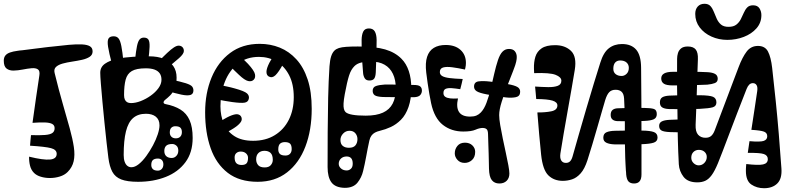

<svg xmlns="http://www.w3.org/2000/svg" viewBox="-20 -950 4218 1016"><path d="M244 -8Q218.5 -8 196 -14.8Q173.5 -21.5 160 -35Q152 -43 146.8 -52.8Q141.5 -62.5 138.8 -73.8Q136 -85 134.8 -97Q133.5 -109 134 -121Q209 -102.5 244.5 -105.8Q280 -109 280 -136Q280 -158 250 -166Q220 -174 139 -179Q140 -191 141.2 -207Q142.5 -223 144 -235Q191 -233.5 218.5 -235.8Q246 -238 257.8 -246.8Q269.5 -255.5 269 -273Q268.5 -287.5 256 -294.2Q243.5 -301 217.8 -302Q192 -303 152 -300Q162 -370.5 170.5 -431.2Q179 -492 188 -549Q192.5 -575 180.5 -583Q168.5 -591 147 -589Q125.5 -587 100.2 -582Q75 -577 52.2 -576.5Q29.5 -576 14.8 -587.2Q0 -598.5 0 -629Q0 -645.5 8.2 -656Q16.5 -666.5 32.8 -672.2Q49 -678 72 -681Q77.5 -682 84 -682.8Q90.5 -683.5 97.5 -684Q107.5 -685 115.2 -686.2Q123 -687.5 129.5 -688Q148 -690.5 164.8 -692.5Q181.5 -694.5 201.5 -697Q205 -697.5 208.8 -698Q212.5 -698.5 216.8 -699Q221 -699.5 225 -700Q229.5 -700.5 233.8 -701Q238 -701.5 241.8 -702Q245.5 -702.5 248 -702.5Q303 -709 344.8 -712.8Q386.5 -716.5 414.2 -715Q442 -713.5 456 -705Q470 -696.5 470 -678Q470 -659.5 454.2 -649.2Q438.5 -639 413.8 -633.5Q389 -628 362 -624Q335 -620 312 -613.8Q289 -607.5 276.5 -596Q264 -584.5 269 -564Q291.5 -472 312.5 -399.5Q333.5 -327 349 -270.8Q364.5 -214.5 370.8 -171.8Q377 -129 369.8 -96.8Q362.5 -64.5 338 -40Q321.5 -23.5 296.2 -15.8Q271 -8 244 -8ZM225 -624Q213 -624 206 -630Q199 -636 199 -647Q199 -658.5 205.8 -665.2Q212.5 -672 223 -672Q234.5 -672 240.8 -665.8Q247 -659.5 247 -651Q247 -638.5 240.5 -631.2Q234 -624 225 -624ZM275 -27 281 -103Q297.5 -101 308.2 -97.5Q319 -94 324.2 -87.2Q329.5 -80.5 329.5 -68Q329.5 -48.5 323.5 -39.5Q317.5 -30.5 305.5 -28.2Q293.5 -26 275 -27ZM282 -434 264 -368Q249.5 -372 240.5 -376Q231.5 -380 227.5 -386Q223.5 -392 223.5 -400.5Q223.5 -421 230.5 -429Q237.5 -437 250.5 -437.2Q263.5 -437.5 282 -434Z M553.5 -115Q549.5 -146 544 -195.2Q538.5 -244.5 532.8 -301.2Q527 -358 522 -412Q517 -466 513.8 -507Q510.5 -548 510.5 -565Q510.5 -595.5 535.8 -613Q561 -630.5 600.8 -638.8Q640.5 -647 685.2 -649.5Q730 -652 769.5 -652Q814.5 -652 847 -638.8Q879.5 -625.5 897 -600.5Q914.5 -575.5 914.5 -539Q914.5 -503 904 -480.5Q893.5 -458 880 -444.8Q866.5 -431.5 856 -423.5Q845.5 -415.5 845.5 -408Q845.5 -404.5 848.5 -402.2Q851.5 -400 856.5 -399Q903 -390 935 -370.2Q967 -350.5 983.2 -314.2Q999.5 -278 999.5 -220Q999.5 -143 961.2 -91.5Q923 -40 857.5 -14Q792 12 710.5 12Q653.5 12 621.5 -0.5Q589.5 -13 574.5 -40.8Q559.5 -68.5 553.5 -115ZM751.5 -588.5Q702 -588.5 677.5 -574Q653 -559.5 644.8 -528.2Q636.5 -497 636.5 -447Q636.5 -432 640.8 -422.8Q645 -413.5 653.2 -409Q661.5 -404.5 673 -404.5Q697 -404.5 724.8 -415.2Q752.5 -426 777.5 -443.8Q802.5 -461.5 818.5 -483.5Q834.5 -505.5 834.5 -528Q834.5 -548.5 825.2 -561.8Q816 -575 797.8 -581.8Q779.5 -588.5 751.5 -588.5ZM634.5 -130Q634.5 -109 639.5 -94.5Q644.5 -80 653.8 -72.5Q663 -65 675.5 -65Q694 -65 714.5 -81.5Q735 -98 754.2 -124.5Q773.5 -151 789.5 -181Q805.5 -211 814.8 -239.2Q824 -267.5 824 -286.5Q824 -302.5 818.8 -314Q813.5 -325.5 804 -333Q794.5 -340.5 781.5 -344.2Q768.5 -348 752.5 -348Q710.5 -348 684.5 -325.5Q658.5 -303 646.5 -254.8Q634.5 -206.5 634.5 -130ZM910.5 -218Q925.5 -218 934 -226.8Q942.5 -235.5 942.5 -251Q942.5 -266 934.8 -274Q927 -282 907.5 -282Q895 -282 886.8 -274.2Q878.5 -266.5 878.5 -249Q878.5 -235 887 -226.5Q895.5 -218 910.5 -218ZM888.5 -114Q903 -114 913.2 -125Q923.5 -136 923.5 -153Q923.5 -170.5 913.5 -179.2Q903.5 -188 891.5 -188Q869 -188 859.2 -178.5Q849.5 -169 849.5 -151Q849.5 -133 860 -123.5Q870.5 -114 888.5 -114ZM815.5 -47Q827.5 -47 836 -56Q844.5 -65 844.5 -80Q844.5 -94.5 836.8 -102.8Q829 -111 815.5 -111Q797.5 -111 789 -103Q780.5 -95 780.5 -77Q780.5 -63.5 788.8 -55.2Q797 -47 815.5 -47ZM633.5 -622 572.5 -611Q557 -670 552 -701.8Q547 -733.5 554 -745.8Q561 -758 581.5 -758Q598 -758 607.2 -746.8Q616.5 -735.5 622.2 -706Q628 -676.5 633.5 -622ZM764.5 -629 694.5 -633Q699.5 -680 704.8 -705.5Q710 -731 718.5 -741Q727 -751 741 -751Q759 -751 765.8 -739.8Q772.5 -728.5 771.5 -701.8Q770.5 -675 764.5 -629ZM848.5 -577 815.5 -621Q844 -650.5 864.8 -670Q885.5 -689.5 900.2 -699Q915 -708.5 925.5 -708.5Q933.5 -708.5 939.8 -705Q946 -701.5 949.5 -695.2Q953 -689 953 -680.5Q953 -665 927.5 -642.5Q902 -620 848.5 -577ZM816.5 -595 769.5 -607Q771.5 -617 774 -623.8Q776.5 -630.5 780.5 -633.8Q784.5 -637 790.5 -637Q804 -637 812 -632.2Q820 -627.5 821.5 -618.2Q823 -609 816.5 -595ZM894.5 -542Q889.5 -540.5 884 -538.5Q878.5 -536.5 872.5 -534Q862 -530.5 856 -533.5Q850 -536.5 844.5 -549Q841.5 -556 842.5 -563.5Q843.5 -571 849.5 -574Q854 -577 860.5 -580.5Q867 -584 873.5 -586Q878.5 -588 883.2 -586.5Q888 -585 892.2 -581Q896.5 -577 899.5 -571Q902 -565.5 902.8 -559.8Q903.5 -554 901.5 -549.2Q899.5 -544.5 894.5 -542ZM855.5 -472 879.5 -530Q937.5 -518 963.5 -509.5Q989.5 -501 996.5 -492.2Q1003.5 -483.5 1003.5 -471.5Q1003.5 -453 988.5 -447.8Q973.5 -442.5 941 -449Q908.5 -455.5 855.5 -472ZM667.5 -22Q666 -20 665 -18.2Q664 -16.5 662.5 -14Q656 -3.5 646.2 -1.2Q636.5 1 627.5 -1Q616.5 -5 609.5 -15Q602.5 -25 608.5 -36Q609.5 -38 610.5 -40Q611.5 -42 612.5 -44Q613.5 -46 614.5 -48Q621.5 -61 634.2 -62.5Q647 -64 656.5 -58Q665.5 -53 670 -42.8Q674.5 -32.5 667.5 -22Z M1343.5 12Q1247 12 1185.5 -35.2Q1124 -82.5 1094.8 -165.5Q1065.5 -248.5 1065.5 -356Q1065.5 -457 1099.2 -539Q1133 -621 1197.5 -669.5Q1262 -718 1354.5 -718Q1411 -718 1460.5 -698Q1510 -678 1548.2 -636.2Q1586.5 -594.5 1608 -529.5Q1629.5 -464.5 1629.5 -374Q1629.5 -262 1596.2 -174.8Q1563 -87.5 1499 -37.8Q1435 12 1343.5 12ZM1319.5 -205Q1386 -205 1434.2 -234.8Q1482.5 -264.5 1508.5 -316.5Q1534.5 -368.5 1534.5 -436Q1534.5 -504.5 1510 -552Q1485.5 -599.5 1443.8 -624.2Q1402 -649 1350.5 -649Q1284 -649 1238.5 -612.8Q1193 -576.5 1169.8 -517Q1146.5 -457.5 1146.5 -388Q1146.5 -337.5 1164.2 -296Q1182 -254.5 1220.2 -229.8Q1258.5 -205 1319.5 -205ZM1487.5 -198Q1471 -198 1461.8 -189.5Q1452.5 -181 1452.5 -159Q1452.5 -144 1461 -135.5Q1469.5 -127 1490.5 -127Q1506.5 -127 1515 -136.5Q1523.5 -146 1523.5 -161Q1523.5 -181.5 1515 -189.8Q1506.5 -198 1487.5 -198ZM1379.5 -152Q1360 -152 1347.8 -140.5Q1335.5 -129 1335.5 -107Q1335.5 -88.5 1346 -76.2Q1356.5 -64 1380.5 -64Q1402.5 -64 1413 -76.2Q1423.5 -88.5 1423.5 -104Q1423.5 -129.5 1411.8 -140.8Q1400 -152 1379.5 -152ZM1253.5 -148Q1240 -148 1230.8 -140Q1221.5 -132 1221.5 -117Q1221.5 -95.5 1231 -86.2Q1240.5 -77 1258.5 -77Q1276.5 -77 1284.5 -85.5Q1292.5 -94 1292.5 -115Q1292.5 -128.5 1282 -138.2Q1271.5 -148 1253.5 -148ZM1495.5 -644Q1491 -636 1486.5 -627.2Q1482 -618.5 1477.5 -610Q1454.5 -568 1437.5 -551.8Q1420.5 -535.5 1402.5 -545Q1390 -552 1390 -569.8Q1390 -587.5 1405.5 -618Q1418.5 -641.5 1424.8 -651.5Q1431 -661.5 1435.5 -669Q1442.5 -680.5 1454.5 -681.5Q1466.5 -682.5 1477.5 -677Q1488 -672 1494 -662.5Q1500 -653 1495.5 -644ZM1255.5 -647Q1264.5 -639 1274 -630.5Q1283.5 -622 1292.5 -612Q1325.5 -576 1329.2 -557.2Q1333 -538.5 1322.5 -528Q1311.5 -517 1293 -521.2Q1274.5 -525.5 1244.5 -554Q1226.5 -570.5 1216.2 -581Q1206 -591.5 1197.5 -602Q1191.5 -610.5 1195.5 -622.2Q1199.5 -634 1207.5 -642Q1216.5 -652 1230 -655.2Q1243.5 -658.5 1255.5 -647ZM1139.5 -501Q1160.5 -496.5 1181 -492.2Q1201.5 -488 1222.5 -482Q1273.5 -468 1287 -455.8Q1300.5 -443.5 1296.5 -427Q1293 -410 1274.5 -406.8Q1256 -403.5 1208.5 -410Q1187.5 -413 1166 -416.8Q1144.5 -420.5 1123.5 -425Q1110 -428 1106 -442Q1102 -456 1105.5 -470Q1108.5 -484.5 1117.8 -494Q1127 -503.5 1139.5 -501ZM1126.5 -296Q1132 -300 1137.8 -303.2Q1143.5 -306.5 1148.5 -310Q1185.5 -332.5 1206.8 -340Q1228 -347.5 1238.8 -345Q1249.5 -342.5 1254.5 -335Q1260.5 -326.5 1258.8 -315.2Q1257 -304 1240 -288.5Q1223 -273 1183.5 -252Q1177 -248.5 1169.8 -244.8Q1162.5 -241 1155.5 -237Q1143.5 -231 1133.2 -236.2Q1123 -241.5 1117.5 -252Q1112.5 -262.5 1113.5 -275.5Q1114.5 -288.5 1126.5 -296ZM1576.5 -522Q1584 -523.5 1589.8 -515.5Q1595.5 -507.5 1598.5 -496Q1601.5 -482 1600 -469Q1598.5 -456 1589.5 -455Q1587.5 -455 1585.2 -454.5Q1583 -454 1580.5 -454Q1571.5 -453.5 1565.8 -463.2Q1560 -473 1557.5 -485Q1556 -498 1559.2 -508.8Q1562.5 -519.5 1571.5 -521Q1573 -521 1574 -521.5Q1575 -522 1576.5 -522ZM1558.5 -289Q1561 -286 1563.2 -283.5Q1565.5 -281 1567.5 -278Q1573 -271.5 1570.2 -264.5Q1567.5 -257.5 1561.5 -252Q1555.5 -247.5 1548.5 -246.2Q1541.5 -245 1537.5 -251Q1534.5 -255.5 1531.5 -259.5Q1528.5 -263.5 1525.5 -268Q1519.5 -276.5 1522 -283.5Q1524.5 -290.5 1530.5 -294Q1536.5 -298 1544.5 -297.2Q1552.5 -296.5 1558.5 -289Z M1804.5 -452Q1799 -422 1798 -403.2Q1797 -384.5 1799.8 -373.8Q1802.5 -363 1808.5 -357Q1818.5 -347.5 1845.2 -342.8Q1872 -338 1915.5 -338Q1971.5 -338 2006.5 -354Q2041.5 -370 2058 -402Q2074.5 -434 2074.5 -482Q2074.5 -527.5 2059.2 -559.2Q2044 -591 2015.2 -607.5Q1986.5 -624 1945.5 -624Q1912 -624 1890.5 -618.8Q1869 -613.5 1855.5 -600Q1846.5 -591 1839.5 -579Q1832.5 -567 1827 -549.8Q1821.5 -532.5 1816 -508.5Q1810.5 -484.5 1804.5 -452ZM1713.5 -66Q1713.5 -157.5 1714 -250.8Q1714.5 -344 1716.5 -432.5Q1718.5 -521 1723.5 -599Q1726 -632 1732.2 -651.5Q1738.5 -671 1749.5 -682Q1758.5 -691 1773.2 -695.8Q1788 -700.5 1812.2 -702.2Q1836.5 -704 1873.5 -704Q1965 -704 2018 -688.5Q2071 -673 2104.5 -639Q2130 -613.5 2143.2 -574Q2156.5 -534.5 2156.5 -482Q2156.5 -426.5 2141.8 -384Q2127 -341.5 2101.5 -316Q2077 -291.5 2048.5 -278.2Q2020 -265 1990.5 -258Q1975.5 -254.5 1964.2 -248.5Q1953 -242.5 1945.5 -232.2Q1938 -222 1934.5 -206Q1925.5 -165 1917.8 -122.2Q1910 -79.5 1901.5 -45Q1893.5 -10.5 1871.5 16.8Q1849.5 44 1804.5 44Q1755 43 1734.2 15.5Q1713.5 -12 1713.5 -66ZM1893.5 -738.5Q1894 -766.5 1902.2 -783Q1910.5 -799.5 1932 -799.5Q1954 -799.5 1963.2 -783.8Q1972.5 -768 1973 -738.5Q1973 -711.5 1972.2 -681Q1971.5 -650.5 1970.5 -621Q1969.5 -591.5 1968.5 -567.5Q1967.5 -544.5 1960.2 -534.2Q1953 -524 1934.5 -524Q1917.5 -524 1910.2 -535.5Q1903 -547 1901.5 -562.5Q1899.5 -588 1897.2 -618.5Q1895 -649 1894 -680.2Q1893 -711.5 1893.5 -738.5ZM2167.5 -500.5Q2194 -500.5 2203 -493.2Q2212 -486 2212.5 -473Q2213.5 -459 2204.5 -447.8Q2195.5 -436.5 2170.5 -435.5Q2164.5 -435.5 2142.5 -435.5Q2120.5 -435.5 2093.5 -435.8Q2066.5 -436 2044.5 -436.2Q2022.5 -436.5 2016 -436.5Q1986.5 -436.5 1969.8 -442.5Q1953 -448.5 1952 -468Q1951.5 -488.5 1969.5 -494.8Q1987.5 -501 2015 -502.5Q2021.5 -503 2043.2 -502.8Q2065 -502.5 2091.5 -502Q2118 -501.5 2139.5 -501Q2161 -500.5 2167.5 -500.5ZM1743.5 -74Q1753.5 -74 1758.5 -66.2Q1763.5 -58.5 1763.5 -42Q1763.5 -21 1758.5 -15Q1753.5 -9 1746.5 -9Q1744.5 -9 1742.2 -9Q1740 -9 1737.5 -9L1736.5 -74Q1738 -74 1740 -74Q1742 -74 1743.5 -74ZM1826.5 -168Q1850.5 -168 1861 -181Q1871.5 -194 1871.5 -214Q1871.5 -231.5 1860.5 -244.8Q1849.5 -258 1829.5 -258Q1809.5 -258 1795.5 -243Q1781.5 -228 1781.5 -209.5Q1781.5 -188 1793.8 -178Q1806 -168 1826.5 -168ZM1814.5 -48Q1827 -48 1836.8 -56.8Q1846.5 -65.5 1846.5 -84Q1846.5 -103.5 1838.2 -112.8Q1830 -122 1814.5 -122Q1796 -122 1784.2 -111Q1772.5 -100 1772.5 -83Q1772.5 -69 1784.5 -58.5Q1796.5 -48 1814.5 -48ZM2102.5 -414Q2111.5 -414 2117 -404.8Q2122.5 -395.5 2121.5 -385Q2121 -374 2116.5 -365Q2112 -356 2104.5 -356Q2102.5 -356 2100.8 -356Q2099 -356 2096.5 -356Q2085.5 -356 2079.5 -364.8Q2073.5 -373.5 2073.5 -384Q2073.5 -395.5 2078.5 -404.8Q2083.5 -414 2091.5 -414Q2094 -414 2096.8 -414Q2099.5 -414 2102.5 -414Z M2535.5 -273Q2517 -273 2495.8 -263.5Q2474.5 -254 2431.5 -254Q2368.5 -254 2323.5 -289.2Q2278.5 -324.5 2261.5 -403Q2257 -424 2252 -452.5Q2247 -481 2242.8 -510.8Q2238.5 -540.5 2235.5 -566Q2229.5 -617 2240 -649.2Q2250.5 -681.5 2275.8 -696.8Q2301 -712 2338.5 -712Q2388 -712 2416.8 -686Q2445.5 -660 2445.5 -617Q2445.5 -610.5 2444.8 -604.2Q2444 -598 2442.8 -592.2Q2441.5 -586.5 2440.5 -582Q2403.5 -590 2373.2 -594Q2343 -598 2325.2 -593Q2307.5 -588 2307.5 -568.5Q2307.5 -555.5 2319.5 -548Q2331.5 -540.5 2358.2 -537Q2385 -533.5 2428.5 -532Q2426 -520 2422.8 -506.5Q2419.5 -493 2415.5 -478Q2390.5 -482 2370.2 -483.5Q2350 -485 2338.2 -479.8Q2326.5 -474.5 2326.5 -457.5Q2326.5 -445 2335.5 -438.2Q2344.5 -431.5 2361.8 -429.5Q2379 -427.5 2403.5 -429Q2393 -382 2409 -357.5Q2425 -333 2467.5 -333Q2487.5 -333 2500.8 -338.5Q2514 -344 2524.5 -355Q2542 -373 2554.5 -406.5Q2567 -440 2576.8 -480.5Q2586.5 -521 2595.5 -560.8Q2604.5 -600.5 2615 -631.8Q2625.5 -663 2639.5 -677Q2646.5 -684 2654.8 -687.5Q2663 -691 2673.5 -691Q2694.5 -691 2704.5 -678.8Q2714.5 -666.5 2714.5 -649Q2714.5 -644.5 2714 -637.8Q2713.5 -631 2711.5 -623.5Q2710.5 -619.5 2709.2 -615.2Q2708 -611 2706.8 -606.5Q2705.5 -602 2703.5 -597Q2700 -586 2695.2 -574.5Q2690.5 -563 2686 -551Q2683.5 -544.5 2680.8 -537.8Q2678 -531 2675.5 -524Q2673 -517.5 2670 -510.2Q2667 -503 2664.5 -496Q2648.5 -454.5 2635 -412Q2621.5 -369.5 2621.5 -341Q2621.5 -321 2627 -288.2Q2632.5 -255.5 2640.5 -217.2Q2648.5 -179 2656.5 -142Q2664.5 -105 2670 -75.8Q2675.5 -46.5 2675.5 -32Q2675.5 -7.5 2661 6.8Q2646.5 21 2622.5 21Q2596.5 21 2582.5 3.2Q2568.5 -14.5 2567.5 -58Q2567 -74 2566.8 -93.8Q2566.5 -113.5 2565.8 -136.8Q2565 -160 2564.2 -186.2Q2563.5 -212.5 2562.5 -241Q2562 -261.5 2554 -267.2Q2546 -273 2535.5 -273ZM2439 -88Q2415 -88 2400.8 -103.8Q2386.5 -119.5 2386.5 -138.5Q2386.5 -161 2400.5 -178Q2414.5 -195 2440.5 -195Q2465 -195 2479.8 -180.5Q2494.5 -166 2494.5 -146.5Q2494.5 -118.5 2477.8 -103.2Q2461 -88 2439 -88ZM2656.5 -434.5Q2632 -437.5 2606 -441.8Q2580 -446 2556.5 -450.5Q2517 -458 2502.8 -467Q2488.5 -476 2488.5 -491.5Q2488.5 -516.5 2513.2 -519.5Q2538 -522.5 2571.5 -518.5Q2595.5 -516 2620.2 -512.5Q2645 -509 2669.5 -504.5Q2702.5 -498.5 2717.8 -489.8Q2733 -481 2732.5 -463.5Q2732 -440.5 2709.8 -435.8Q2687.5 -431 2656.5 -434.5ZM2619.5 -48Q2619.5 -48 2619.5 -48Q2619.5 -48 2619.5 -48Q2619.5 -48 2619.5 -48Q2619.5 -48 2619.5 -48Q2619.5 -48 2619.5 -48Q2619.5 -48 2619.5 -48Q2619.5 -48 2619.5 -48Q2619.5 -48 2619.5 -48ZM2519 -470.5Q2512.5 -470.5 2506.5 -476.2Q2500.5 -482 2500.5 -491.5Q2500.5 -500 2507 -505.8Q2513.5 -511.5 2522 -511.5Q2529 -511.5 2535.8 -506.2Q2542.5 -501 2542.5 -494Q2542.5 -485 2535.2 -477.8Q2528 -470.5 2519 -470.5ZM2626.5 -12Q2626.5 -12 2626.5 -12Q2626.5 -12 2626.5 -12Q2626.5 -12 2626.5 -12Q2626.5 -12 2626.5 -12Q2626.5 -12 2626.5 -12Q2626.5 -12 2626.5 -12Q2626.5 -12 2626.5 -12Q2626.5 -12 2626.5 -12Z M2958.5 7Q2911.5 7 2881.8 -22Q2852 -51 2843.5 -131Q2838.5 -180.5 2833.2 -238.2Q2828 -296 2823.5 -355Q2865 -354.5 2897.2 -361Q2929.5 -367.5 2929.5 -392Q2929.5 -409.5 2903.8 -417.5Q2878 -425.5 2817.5 -426Q2816 -444 2814.5 -460.2Q2813 -476.5 2811.5 -492Q2849 -489.5 2880.5 -489Q2912 -488.5 2931.2 -495.8Q2950.5 -503 2950.5 -523Q2950.5 -542 2920 -554Q2889.5 -566 2806.5 -563Q2806.5 -567.5 2806.2 -571.5Q2806 -575.5 2805.8 -579.2Q2805.5 -583 2805.5 -587Q2804.5 -621.5 2813 -649.5Q2821.5 -677.5 2846 -694.2Q2870.5 -711 2917.5 -711Q2970 -711 3001.5 -680.8Q3033 -650.5 3021.5 -580Q3015 -540.5 3005.2 -484Q2995.5 -427.5 2984.2 -365Q2973 -302.5 2962.8 -243.2Q2952.5 -184 2945.5 -138Q2942 -114 2949.8 -101Q2957.5 -88 2974.5 -88Q2988 -88 2996.2 -96Q3004.5 -104 3009.5 -121Q3023.5 -170 3042.5 -236.8Q3061.5 -303.5 3082.5 -374.8Q3103.5 -446 3123 -510.2Q3142.5 -574.5 3156.5 -618Q3173 -672 3201.8 -694.5Q3230.5 -717 3271.5 -717Q3320.5 -717 3346.2 -687.5Q3372 -658 3372.5 -591Q3373.5 -503.5 3374 -406.2Q3374.5 -309 3374.5 -211.8Q3374.5 -114.5 3374.5 -27Q3374.5 -3 3364.8 9Q3355 21 3335.5 21Q3316 21 3306 10.5Q3296 0 3293.5 -27Q3293.5 -30 3293.2 -33.2Q3293 -36.5 3292.8 -40Q3292.5 -43.5 3292 -47Q3291.5 -55.5 3291 -64.2Q3290.5 -73 3290 -82Q3289.5 -90.5 3289.2 -98.8Q3289 -107 3288.5 -116Q3288 -143 3287.2 -172Q3286.5 -201 3286.5 -230Q3286.5 -240 3286.5 -249.2Q3286.5 -258.5 3286.5 -268Q3286.5 -275.5 3286.5 -282.5Q3286.5 -289.5 3286.5 -297Q3286.5 -329.5 3285.2 -366.5Q3284 -403.5 3282.5 -428Q3281 -453.5 3269.5 -464.2Q3258 -475 3237.5 -475Q3216 -475 3203.8 -462.2Q3191.5 -449.5 3182.5 -420Q3176 -398.5 3165 -360.2Q3154 -322 3140.8 -276Q3127.5 -230 3114 -184.5Q3100.5 -139 3088.5 -102Q3073.5 -56 3052.5 -32.5Q3031.5 -9 3007.2 -1Q2983 7 2958.5 7ZM3269.5 -548Q3284 -548 3295.8 -559.5Q3307.5 -571 3307.5 -591Q3307.5 -608.5 3295.5 -619.2Q3283.5 -630 3261.5 -630Q3245 -630 3235.2 -619Q3225.5 -608 3225.5 -586Q3225.5 -567.5 3237.8 -557.8Q3250 -548 3269.5 -548ZM3231.5 -186Q3204.5 -187 3188.5 -194.8Q3172.5 -202.5 3172.5 -221Q3172.5 -243 3189.5 -250.2Q3206.5 -257.5 3235.5 -258Q3272.5 -259 3306.8 -259.2Q3341 -259.5 3377.5 -259Q3421 -258.5 3440.2 -251.2Q3459.5 -244 3459.5 -222Q3459.5 -202 3439.5 -195.2Q3419.5 -188.5 3377.5 -187Q3346 -186 3304.5 -185.8Q3263 -185.5 3231.5 -186ZM3247.5 -309Q3231 -309.5 3221.2 -317.5Q3211.5 -325.5 3211.5 -342Q3211.5 -360 3221.5 -368.2Q3231.5 -376.5 3249.5 -377Q3292.5 -379 3323.2 -379.2Q3354 -379.5 3387.5 -379Q3426 -378.5 3440.8 -373.2Q3455.5 -368 3455.5 -346Q3455.5 -326.5 3439.8 -319Q3424 -311.5 3388.5 -310Q3352.5 -308.5 3317.8 -308.2Q3283 -308 3247.5 -309ZM2888.5 -601Q2873 -600.5 2862.8 -607.5Q2852.5 -614.5 2852.5 -631Q2852.5 -651.5 2859.8 -660.2Q2867 -669 2885.5 -671Q2894 -672 2902.5 -672.8Q2911 -673.5 2919.2 -674Q2927.5 -674.5 2935.5 -675Q2949 -676 2962.2 -670Q2975.5 -664 2975.5 -642Q2975.5 -622 2966.2 -613.2Q2957 -604.5 2939.5 -603Q2925.5 -601.5 2912.2 -601.2Q2899 -601 2888.5 -601ZM2979.5 -539Q2979.5 -539 2979.5 -539Q2979.5 -539 2979.5 -539Q2979.5 -539 2979.5 -539Q2979.5 -539 2979.5 -539Q2979.5 -539 2979.5 -539Q2979.5 -539 2979.5 -539Q2979.5 -539 2979.5 -539Q2979.5 -539 2979.5 -539Q2979.5 -539 2979.5 -539Q2979.5 -539 2979.5 -539Q2979.5 -539 2979.5 -539Q2979.5 -539 2979.5 -539ZM2917.5 -688Q2917.5 -688 2917.5 -688Q2917.5 -688 2917.5 -688Q2917.5 -688 2917.5 -688Q2917.5 -688 2917.5 -688Q2917.5 -688 2917.5 -688Q2917.5 -688 2917.5 -688Q2917.5 -688 2917.5 -688Q2917.5 -688 2917.5 -688ZM3094.5 -223Q3094.5 -223 3094.5 -223Q3094.5 -223 3094.5 -223Q3094.5 -223 3094.5 -223Q3094.5 -223 3094.5 -223Q3094.5 -223 3094.5 -223Q3094.5 -223 3094.5 -223Q3094.5 -223 3094.5 -223Q3094.5 -223 3094.5 -223Z M3670 15Q3620 15 3597.2 -14.2Q3574.5 -43.5 3572 -81Q3571 -101 3570.5 -115.2Q3570 -129.5 3569 -146Q3568.5 -162 3568 -177.8Q3567.5 -193.5 3567 -209Q3566.5 -221.5 3566.5 -231Q3566.5 -240.5 3566 -259Q3565.5 -269 3565.5 -276.5Q3565.5 -284 3565.5 -296Q3565.5 -304 3565.5 -312.2Q3565.5 -320.5 3565.2 -328.8Q3565 -337 3565 -345Q3565 -361.5 3564.5 -377.5Q3564 -393.5 3564 -409Q3563 -452 3562.8 -492.5Q3562.5 -533 3562.8 -569.8Q3563 -606.5 3563 -639Q3563 -654 3567.5 -669Q3572 -684 3584.2 -694Q3596.5 -704 3619.5 -704Q3649 -704 3661.8 -687.8Q3674.5 -671.5 3673 -636Q3671.5 -597 3670 -550.2Q3668.5 -503.5 3667 -455.5Q3665.5 -407.5 3664 -364.5Q3662.5 -321.5 3661 -290Q3659.5 -253.5 3674 -237.2Q3688.5 -221 3713 -221Q3732.5 -221 3743.5 -230.8Q3754.5 -240.5 3762 -260Q3775.5 -295.5 3791.2 -337.5Q3807 -379.5 3824 -424.2Q3841 -469 3857.5 -513Q3874 -557 3889 -596Q3908 -646.5 3930.8 -676.8Q3953.5 -707 3991 -707Q4028.5 -707 4044 -677.2Q4059.5 -647.5 4066 -591Q4076.5 -499 4085.2 -412.8Q4094 -326.5 4101.2 -239.8Q4108.5 -153 4115 -59Q4119 -5 4093.5 20.5Q4068 46 4023 46Q3985 46 3956 26.5Q3927 7 3927 -46Q3927 -51.5 3927.2 -58Q3927.5 -64.5 3928 -70.8Q3928.5 -77 3929 -82Q3993 -74.5 4018 -80Q4043 -85.5 4043 -108Q4043 -127.5 4022.2 -134.8Q4001.5 -142 3937 -141Q3939.5 -158.5 3941.8 -174Q3944 -189.5 3946 -203Q4003 -198 4021.5 -204.5Q4040 -211 4040 -229Q4040 -247 4022.5 -253.5Q4005 -260 3956 -263Q3966.5 -332 3973.5 -377.2Q3980.5 -422.5 3987 -468Q3990 -489 3983.5 -499.5Q3977 -510 3964 -510Q3953 -510 3945 -502.5Q3937 -495 3931 -480Q3904 -412 3880.8 -351.2Q3857.5 -290.5 3838.2 -239.5Q3819 -188.5 3804 -149.5Q3789 -110.5 3779 -86Q3762 -45 3746 -23.2Q3730 -1.5 3711.8 6.8Q3693.5 15 3670 15ZM3986 -612Q3986 -612 3986 -612Q3986 -612 3986 -612Q3986 -612 3986 -612Q3986 -612 3986 -612Q3986 -612 3986 -612Q3986 -612 3986 -612Q3986 -612 3986 -612Q3986 -612 3986 -612ZM4018 18Q4002.5 17 3995.2 10.5Q3988 4 3988 -14Q3988 -31.5 3995.5 -38.5Q4003 -45.5 4017 -47Q4033 -48.5 4044 -49.2Q4055 -50 4064 -50Q4080.5 -50 4090.2 -43.5Q4100 -37 4100 -16Q4100 -1 4089.8 8Q4079.5 17 4068 18Q4053 18.5 4042 18.5Q4031 18.5 4018 18ZM4057.5 -216Q4053 -216 4050.8 -222.2Q4048.5 -228.5 4048.5 -254Q4048.5 -273.5 4051.8 -280.2Q4055 -287 4059.5 -287Q4062.5 -287 4065.8 -287Q4069 -287 4073.5 -287Q4082.5 -287 4087.5 -279.5Q4092.5 -272 4092.5 -253Q4092.5 -232 4086.5 -224Q4080.5 -216 4071.5 -216Q4068 -216 4064.8 -216Q4061.5 -216 4057.5 -216ZM3520 -373Q3496 -374 3484 -381.8Q3472 -389.5 3472 -408Q3472 -427 3484.2 -434.8Q3496.5 -442.5 3522 -444Q3539.5 -445 3567.2 -445.5Q3595 -446 3626 -446Q3657 -446 3684 -446Q3735 -445.5 3753 -437.8Q3771 -430 3771 -408Q3771 -388 3751.5 -382.2Q3732 -376.5 3683 -374Q3639.5 -372 3593.8 -372.2Q3548 -372.5 3520 -373ZM3526 -251Q3491.5 -252.5 3479.8 -259.8Q3468 -267 3468 -284Q3468 -300 3481.5 -307.2Q3495 -314.5 3524 -316Q3550.5 -317.5 3572.5 -317.8Q3594.5 -318 3613 -317Q3632.5 -316.5 3642.8 -309.5Q3653 -302.5 3653 -283Q3653 -267.5 3643.5 -259.2Q3634 -251 3613 -250Q3591.5 -249.5 3568.2 -250Q3545 -250.5 3526 -251ZM3677.5 -75Q3695 -75 3707.5 -88.2Q3720 -101.5 3720 -119.5Q3720 -135.5 3708.5 -146.2Q3697 -157 3678 -157Q3661 -157 3649.5 -145.8Q3638 -134.5 3638 -115.5Q3638 -98.5 3650.2 -86.8Q3662.5 -75 3677.5 -75ZM3725 -568Q3750 -566.5 3764 -558.8Q3778 -551 3778 -533Q3778 -516.5 3763 -510.5Q3748 -504.5 3723 -502Q3688 -500 3639.2 -499Q3590.5 -498 3540 -498Q3506.5 -498 3492.8 -507.2Q3479 -516.5 3479 -535Q3479 -570 3541 -570Q3589 -570 3634.2 -570.2Q3679.5 -570.5 3725 -568ZM3829 -739Q3783.5 -739 3744.8 -756.5Q3706 -774 3682.5 -805Q3659 -836 3659 -876.5Q3659 -901 3672.2 -915.5Q3685.5 -930 3708 -930Q3728.5 -930 3739.5 -917.8Q3750.5 -905.5 3757.5 -887.2Q3764.5 -869 3772.8 -850.8Q3781 -832.5 3795.2 -820.2Q3809.5 -808 3835 -808Q3861.5 -808 3876.2 -819.5Q3891 -831 3899.8 -848Q3908.5 -865 3915.8 -882Q3923 -899 3934 -910.5Q3945 -922 3965 -922Q3988.5 -922 3998.8 -906Q4009 -890 4009 -870Q4009 -829.5 3983 -800Q3957 -770.5 3916 -754.8Q3875 -739 3829 -739Z"/></svg>

Font: Kablammo
Style: Regular
Weight: 400
Designer: Travis Kochel, Lizy Gershenzon, Daria Petrova, Ethan Cohen
Foundry: Vectro Type Foundry
Version: Version 1.002